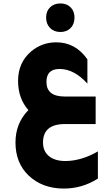

<svg xmlns="http://www.w3.org/2000/svg" viewBox="-20 -721 639 1116"><path d="M331 -535Q294 -535 271 -558.5Q248 -582 248 -619Q248 -656 271 -678.5Q294 -701 331 -701Q368 -701 390.5 -678.5Q413 -656 413 -619Q413 -581 390.5 -558Q368 -535 331 -535ZM549 317Q458 375 351 375Q226 375 146 299Q70 226 70 107Q70 -5 145 -81Q85 -149 85 -251Q85 -358 162 -423Q225 -475 307 -475Q419 -475 488 -376V-235Q411 -320 327 -320Q324 -320 322 -320Q250 -318 250 -245Q250 -160 356 -160H536V0H358Q230 0 230 107Q230 158 264.5 186.5Q299 215 361 215H364Q456 213 549 159Z"/></svg>

Font: Tajawal Black
Style: Regular
Weight: 900
Designer: Boutros Fonts
Foundry: Created by Boutros International 2017
Version: Version 1.700